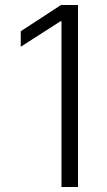

<svg xmlns="http://www.w3.org/2000/svg" viewBox="-20 -748 428 768"><path d="M292 -728H224L63 -623V-561L222 -663H226V0H292Z"/></svg>

Font: Wafeq Light
Style: Regular
Weight: 300
Designer: Rasmus Andersson & Azza Alameddine
Foundry: Google & TypeTogether
Version: Version 3.000;January 28, 2025;FontCreator 15.0.0.3014 64-bi